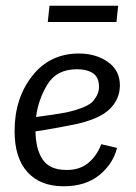

<svg xmlns="http://www.w3.org/2000/svg" viewBox="-20 -641 477 671"><path d="M153 -621H393L387 -564H147ZM213 -47Q259 -47 288.5 -71.5Q318 -96 334 -137L389 -124Q375 -68 327 -29Q279 10 202 10Q121 10 76 -39.5Q31 -89 31 -183Q31 -297 92.5 -375.5Q154 -454 256 -454Q315 -454 357 -424.5Q399 -395 399 -343Q399 -294 362.5 -259Q326 -224 240 -206Q209 -200 174.5 -193.5Q140 -187 104 -182Q105 -119 129.5 -83Q154 -47 213 -47ZM211 -248Q287 -265 306.5 -289Q326 -313 326 -337Q326 -371 305 -385Q284 -399 249 -399Q179 -399 146.5 -347Q114 -295 106 -232Q174 -241 211 -248Z"/></svg>

Font: Zilla Slab
Style: Italic
Weight: 400
Italic angle: -6°
Designer: Typotheque.com
Foundry: Typotheque type foundry
Version: Version 1.1; 2017; ttfautohint (v1.6)